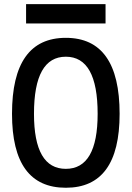

<svg xmlns="http://www.w3.org/2000/svg" viewBox="-20 -883 626 913"><path d="M293 9.8C462.9 9.8 548.8 -106.4 548.8 -341.8C548.8 -583 462.9 -703.1 293 -703.1C123 -703.1 37.1 -583 37.1 -341.8C37.1 -106.4 123 9.8 293 9.8ZM293 -80.1C192.4 -80.1 141.6 -167 141.6 -341.8C141.6 -523.4 192.4 -613.3 293 -613.3C393.6 -613.3 444.3 -523.4 444.3 -341.8C444.3 -167 393.6 -80.1 293 -80.1ZM104 -771.5H481.9V-863.3H104Z"/></svg>

Font: CaskaydiaCove Nerd Font
Style: Regular
Weight: 400
Designer: Aaron Bell
Foundry: Saja Typeworks
Version: Version 2111.1;Nerd Fonts 2.3.3